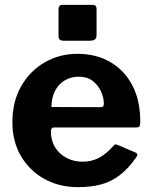

<svg xmlns="http://www.w3.org/2000/svg" viewBox="-20 -762 626 792"><path d="M189.9 -220Q189.9 -182.6 207.3 -154.4Q224.7 -126.2 254.5 -110.6Q284.3 -95 321.1 -95Q356.9 -95 387.3 -110.4Q417.8 -125.9 449.1 -161.6Q452.8 -165.9 456 -166.4Q459.2 -166.9 467.2 -163.5L538.6 -132.8Q553.2 -126.7 541.8 -112.8Q509.5 -66.9 474.6 -39.9Q439.7 -12.9 397.5 -1.4Q355.3 10 301.9 10Q224.1 10 162.9 -24Q101.6 -58 66.3 -118.4Q31.1 -178.9 31.1 -257.4Q31.1 -343.3 67.5 -406.7Q104 -470.1 165.1 -505.1Q226.1 -540 299 -540Q375.7 -540 433.8 -506.7Q492 -473.4 525.3 -411.1Q558.6 -348.7 558.6 -259.7Q558.6 -248.8 556.6 -242.8Q554.5 -236.9 542.1 -236.2H202.3Q196.5 -236.2 193.2 -232Q189.9 -227.9 189.9 -220ZM391.3 -319.9Q401.6 -319.9 405 -322.6Q408.3 -325.2 408.3 -333.9Q408.3 -359 396.7 -384.8Q385.1 -410.5 362.4 -428.1Q339.6 -445.7 305.1 -445.7Q271.9 -445.7 245.9 -429.7Q220 -413.8 206.1 -385.4Q192.3 -357.1 192.3 -320.6ZM378.3 -724.2V-618.2Q378.3 -605.5 372 -599.8Q365.7 -594.1 351.3 -594.1H243.1Q230.4 -594.1 225.9 -599.3Q221.4 -604.5 221.4 -615.5V-722.7Q221.4 -742 237.5 -742H362.9Q378.3 -742 378.3 -724.2Z"/></svg>

Font: Libre Franklin Thin
Style: Regular
Weight: 100
Designer: Pablo Impallari, Rodrigo Fuenzalida, Nhung Nguyen
Foundry: Impallari Type
Version: Version 3.000